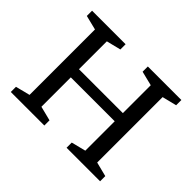

<svg xmlns="http://www.w3.org/2000/svg" viewBox="-148 -932 1166 1166"><g transform="rotate(45 435.5 -349.0)"><path d="M247 -68 340 -44.5V0H52V-44.5L145 -68V-630L52 -653V-698H340V-653L247 -630ZM726 -68 819 -44.5V0H531V-44.5L624 -68V-630L531 -653V-698H819V-653L726 -630ZM187.5 -320.5V-390.5H684V-320.5Z"/></g></svg>

Font: Newsreader 9pt
Style: Regular
Weight: 400
Designer: Hugues Gentile
Foundry: Production Type
Version: Version 1.003